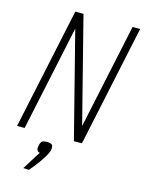

<svg xmlns="http://www.w3.org/2000/svg" viewBox="-150 -887 918 1224"><g transform="rotate(15 309.0 -274.5)"><path d="M20 0 190 -800H244L448 0H398L568 -800H618L448 0H395L191 -800H240L70 0ZM128 249 204 128Q191 126 186 115.5Q181 105 185 85Q190 63 199 56Q208 49 231 49Q257 49 265.5 58.5Q274 68 269 93Q265 111 248.5 138.5Q232 166 210 195.5Q188 225 165 251Z"/></g></svg>

Font: Victor Mono Thin
Style: Italic
Weight: 100
Italic angle: -12°
Monospace: yes
Designer: Rune Bjørnerås
Version: Version 1.561;gftools[0.9.30]